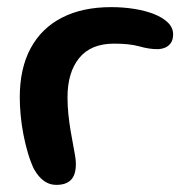

<svg xmlns="http://www.w3.org/2000/svg" viewBox="-20 -506 530 539"><path d="M138.5 13Q124 13 112.5 7.2Q101 1.5 91.8 -8.5Q82.5 -18.5 75 -32Q66 -51 58.5 -76Q51 -101 45.8 -128.2Q40.5 -155.5 38 -182.5Q35.5 -209.5 35.5 -232.5Q35.5 -314 66 -370.5Q96.5 -427 154 -456.5Q211.5 -486 292 -486Q326 -486 357.2 -481Q388.5 -476 413 -466.2Q437.5 -456.5 451.8 -442.2Q466 -428 466 -409.5Q466 -394.5 459.5 -385.2Q453 -376 442.8 -372Q432.5 -368 421.5 -368Q398.5 -368 371.2 -375.8Q344 -383.5 300.5 -383.5Q235 -383.5 202.2 -343Q169.5 -302.5 169.5 -233Q169.5 -208 172 -184.8Q174.5 -161.5 178 -140.2Q181.5 -119 185 -101Q188.5 -83 190.8 -69Q193 -55 193 -46Q193 -15 179.2 -1Q165.5 13 138.5 13Z"/></svg>

Font: Gluten Thin
Style: Regular
Weight: 400
Version: Version 1.300